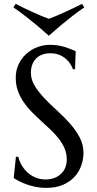

<svg xmlns="http://www.w3.org/2000/svg" viewBox="-20 -941 495 977"><path d="M361.8 -588.9H351.1Q347.2 -600.1 338.6 -614.3Q330.1 -628.4 316.2 -640.9Q302.2 -653.3 282.5 -661.6Q262.7 -669.9 235.8 -669.9Q211.9 -669.9 193.4 -662.6Q174.8 -655.3 162.4 -642.1Q149.9 -628.9 143.6 -610.8Q137.2 -592.8 137.2 -570.8Q137.2 -535.6 157 -503.7Q176.8 -471.7 206.5 -440.4Q236.3 -409.2 271 -377.9Q305.7 -346.7 335.4 -313Q365.2 -279.3 385 -242.4Q404.8 -205.6 404.8 -163.1Q404.8 -131.3 393.8 -99.4Q382.8 -67.4 359.9 -42Q336.9 -16.6 300.8 -0.7Q264.6 15.1 214.8 15.1Q187 15.1 161.9 10Q136.7 4.9 115.5 -2.7Q94.2 -10.3 77.4 -19Q60.5 -27.8 49.8 -35.2L61 -143.1H73.2Q78.6 -120.1 90.8 -99.4Q103 -78.6 120.8 -62.7Q138.7 -46.9 161.6 -37.4Q184.6 -27.8 211.9 -27.8Q236.8 -27.8 256.6 -35.4Q276.4 -43 290.5 -56.4Q304.7 -69.8 312.3 -88.4Q319.8 -106.9 319.8 -128.9Q319.8 -159.7 308.6 -185.8Q297.4 -211.9 279.1 -235.4Q260.7 -258.8 237.5 -280.8Q214.4 -302.7 189.9 -325Q165.5 -347.2 142.3 -370.6Q119.1 -394 100.8 -420.7Q82.5 -447.3 71.3 -477.8Q60.1 -508.3 60.1 -544.9Q60.1 -583.5 75 -614.5Q89.8 -645.5 114.5 -667.5Q139.2 -689.5 170.4 -701.2Q201.7 -712.9 234.9 -712.9Q259.3 -712.9 279.8 -709Q300.3 -705.1 316.7 -699.7Q333 -694.3 345.2 -689Q357.4 -683.6 365.2 -680.2ZM228.5 -759.3Q200.2 -784.7 169.9 -810.1Q143.6 -832 111.8 -856.9Q80.1 -881.8 48.3 -903.3L59.6 -921.4Q81.1 -910.2 104 -899.2Q127 -888.2 149.2 -878.2Q171.4 -868.2 191.7 -859.6Q211.9 -851.1 228.5 -845.2Q245.1 -851.1 265.6 -859.9Q286.1 -868.7 308.3 -878.7Q330.6 -888.7 353.5 -899.7Q376.5 -910.6 397.5 -921.4L408.7 -903.3Q377 -881.8 345.2 -856.9Q313.5 -832 287.1 -810.1Q256.8 -784.7 228.5 -759.3Z"/></svg>

Font: Marcellus
Style: Regular
Weight: 400
Designer: Astigmatic (AOETI)
Foundry: Astigmatic (AOETI)
Version: Version 1.000